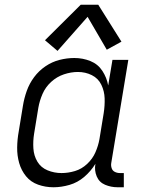

<svg xmlns="http://www.w3.org/2000/svg" viewBox="-20 -783 616 811"><path d="M206 8Q239 8 273.5 -2Q308 -12 336 -36Q364 -60 383 -91Q378 -63 388.5 -38Q399 -13 424 -2.5Q449 8 477 8H503V-52H487Q475 -52 465 -57Q455 -62 451.5 -73Q448 -84 450 -95L522 -530H455L437 -422Q431 -455 412.5 -483.5Q394 -512 362 -525Q330 -538 294 -538Q263 -538 231.5 -530Q200 -522 172 -503Q144 -484 124 -457Q104 -430 93 -399Q82 -368 77 -337L59 -227Q53 -194 52.5 -160Q52 -126 61 -94.5Q70 -63 90 -38.5Q110 -14 141 -3Q172 8 206 8ZM240 -52Q209 -52 181 -63.5Q153 -75 138 -100Q123 -125 121 -156Q119 -187 124 -218L142 -328Q147 -357 159.5 -386Q172 -415 196 -437Q220 -459 250 -469Q280 -479 309 -479Q341 -479 368 -465.5Q395 -452 408 -425Q421 -398 422 -367.5Q423 -337 418 -305L400 -195Q395 -167 383 -139.5Q371 -112 348 -90.5Q325 -69 296.5 -60.5Q268 -52 240 -52ZM223 -568 350 -712 431 -573 493 -607 395 -763H321L170 -613Z"/></svg>

Font: Iosevka Sparkle Light
Style: Italic
Weight: 300
Italic angle: -9°
Designer: Belleve Invis
Foundry: Belleve Invis
Version: Version 4.5.0; ttfautohint (v1.8.3)